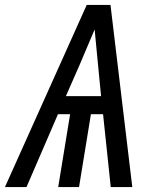

<svg xmlns="http://www.w3.org/2000/svg" viewBox="-33 -755 653 775"><path d="M-13 0 317 -735H413L501 0H414L383 -294H334L286 0H202L250 -294H201L74 0ZM233 -367H375L363 -490Q360 -526 356 -563Q352 -600 349 -636Q334 -600 318 -563Q302 -526 287 -490Z"/></svg>

Font: Iosevka Extended Oblique
Style: Regular
Weight: 400
Width: 7
Italic angle: -9°
Monospace: yes
Designer: Belleve Invis
Foundry: Belleve Invis
Version: Version 32.0.1; ttfautohint (v1.8.4)